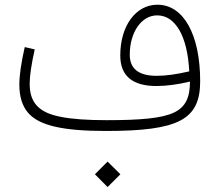

<svg xmlns="http://www.w3.org/2000/svg" viewBox="-20 -545 917 799"><path d="M427.7 233.4 481 180.2 427.7 127.4 375 180.2ZM770.5 -205.6C770.5 -140.6 753.4 -99.6 703.1 -76.2C652.8 -52.7 565.4 -44.9 424.3 -44.9C343.8 -44.9 280.3 -49.3 233.9 -58.6C140.1 -76.2 103.5 -118.7 103.5 -196.8C103.5 -229 110.4 -276.4 124.5 -339.4L83 -349.1C67.9 -283.2 60.5 -231 60.5 -192.4C60.5 -144 72.3 -105.5 95.2 -77.6C141.6 -21.5 243.7 0 421.4 0C724.6 0 813 -47.4 813 -207C813 -401.9 743.2 -525.4 635.3 -525.4C544.9 -525.4 480.5 -437.5 480.5 -314C480.5 -229.5 530.8 -187 631.3 -187C670.9 -187 721.2 -193.4 770.5 -205.6ZM767.6 -248C715.3 -235.8 670.4 -229.5 631.8 -229.5C557.1 -229.5 520 -258.8 520 -317.4C520 -411.6 569.3 -481 633.8 -481C671.9 -481 702.6 -460.4 726.6 -419.4C750 -378.4 763.7 -321.3 767.6 -248Z"/></svg>

Font: Estedad ExtraLight
Style: Regular
Weight: 200
Designer: Amin Abedi
Version: Version 7.3